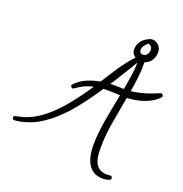

<svg xmlns="http://www.w3.org/2000/svg" viewBox="-317 -990 1263 1322"><g transform="rotate(20 314.5 -329.0)"><path d="M774.4 -493.2Q774.4 -489.3 771.5 -486.3Q751 -463.9 724.6 -447.8Q698.2 -431.6 668 -421.4Q637.7 -411.1 606.4 -405.8Q575.2 -400.4 545.9 -399.4Q529.3 -303.7 511.7 -206.1Q494.1 -108.4 494.1 -10.7Q494.1 17.6 497.6 45.4Q501 73.2 512.2 95.2Q523.4 117.2 544.4 130.4Q565.4 143.6 600.6 143.6Q606.4 143.6 611.8 142.6Q617.2 141.6 623 141.6Q629.9 141.6 633.8 146.5Q637.7 151.4 637.7 158.2Q637.7 165 630.4 169.4Q623 173.8 613.8 175.8Q604.5 177.7 594.7 178.7Q585 179.7 580.1 179.7Q538.1 179.7 511.2 162.6Q484.4 145.5 468.8 117.7Q453.1 89.8 446.8 55.2Q440.4 20.5 440.4 -13.7Q440.4 -60.5 445.8 -109.4Q451.2 -158.2 459.5 -207.5Q467.8 -256.8 477.5 -305.7Q487.3 -354.5 496.1 -400.4Q475.6 -401.4 455.1 -402.3Q434.6 -403.3 414.1 -403.3Q403.3 -403.3 393.6 -403.3Q383.8 -403.3 373 -402.3Q356.4 -376 338.4 -350.6Q320.3 -325.2 301.8 -299.8Q267.6 -252.9 228.5 -206.5Q189.5 -160.2 145 -120.1Q100.6 -80.1 49.8 -48.8Q-1 -17.6 -59.6 -2Q-76.2 2.9 -95.2 6.3Q-114.3 9.8 -131.8 9.8Q-137.7 9.8 -141.1 4.9Q-144.5 0 -144.5 -4.9Q-144.5 -16.6 -134.8 -18.6Q-113.3 -23.4 -93.8 -27.8Q-74.2 -32.2 -53.7 -40Q-2.9 -59.6 41 -91.3Q85 -123 123.5 -161.6Q162.1 -200.2 196.3 -243.2Q230.5 -286.1 261.7 -329.1Q273.4 -345.7 284.2 -361.3Q294.9 -377 305.7 -393.6Q267.6 -385.7 239.3 -371.6Q210.9 -357.4 179.7 -335Q177.7 -333 172.9 -333Q168 -333 162.6 -338.4Q157.2 -343.8 157.2 -348.6Q157.2 -353.5 160.2 -356.4Q193.4 -393.6 241.7 -414.6Q290 -435.5 337.9 -443.4Q355.5 -471.7 375.5 -502.9Q395.5 -534.2 416.5 -565.4Q437.5 -596.7 460.4 -626Q483.4 -655.3 507.8 -680.7Q494.1 -688.5 486.3 -701.7Q478.5 -714.8 479.5 -731.4V-736.3Q480.5 -764.6 495.1 -786.6Q509.8 -808.6 533.2 -822.3Q535.2 -824.2 542 -827.1Q548.8 -830.1 550.8 -831.1Q555.7 -835 563.5 -836.4Q571.3 -837.9 576.2 -837.9Q588.9 -837.9 601.1 -832Q613.3 -826.2 622.1 -816.9Q630.9 -807.6 636.2 -795.4Q641.6 -783.2 641.6 -770.5Q641.6 -739.3 628.4 -714.4Q615.2 -689.5 586.9 -675.8Q584 -673.8 581.5 -672.9Q579.1 -671.9 576.2 -670.9V-667Q577.1 -612.3 570.8 -559.1Q564.5 -505.9 555.7 -452.1Q596.7 -457 636.2 -467.3Q675.8 -477.5 713.9 -493.2Q724.6 -497.1 734.4 -501.5Q744.1 -505.9 754.9 -510.7H757.8Q763.7 -510.7 769 -505.4Q774.4 -500 774.4 -493.2ZM587.9 -764.6Q587.9 -781.2 580.6 -789.1Q573.2 -796.9 559.6 -801.8Q544.9 -791 533.7 -776.4Q522.5 -761.7 522.5 -742.2Q522.5 -716.8 547.9 -716.8Q567.4 -716.8 577.6 -732.4Q587.9 -748 587.9 -764.6ZM532.2 -653.3Q519.5 -631.8 500 -600.1Q480.5 -568.4 461.4 -537.6Q442.4 -506.8 426.8 -482.4Q411.1 -458 406.2 -451.2Q414.1 -451.2 422.4 -451.7Q430.7 -452.1 439.5 -452.1Q454.1 -452.1 469.2 -451.2Q484.4 -450.2 499 -450.2H505.9Q515.6 -501 522.9 -551.3Q530.3 -601.6 532.2 -653.3Z"/></g></svg>

Font: Calligraffiti
Style: Regular
Weight: 400
Designer: Dathan Boardman
Foundry: Open Window
Version: Version 1.000